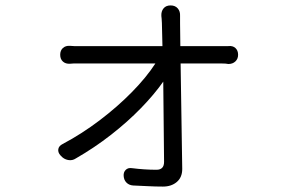

<svg xmlns="http://www.w3.org/2000/svg" viewBox="-20 -630 1040 708"><path d="M203 -57Q193 -68 195 -80Q197 -92 211 -99Q281 -136 347 -186Q413 -236 466.5 -290.5Q520 -345 553 -396H275Q260 -396 252.5 -396Q245 -396 238 -395Q222 -394 212 -403Q202 -412 202 -428Q202 -444 212 -453Q222 -462 238 -461Q246 -460 253.5 -460Q261 -460 274 -460H579L577 -545Q576 -559 576 -561.5Q576 -564 575 -571Q574 -588 583 -599Q592 -610 609 -610Q626 -610 635.5 -599Q645 -588 644 -571Q644 -565 644 -563.5Q644 -562 644 -545L645 -460H794Q802 -460 808.5 -460Q815 -460 822 -460Q838 -462 848 -453Q858 -444 858 -428Q858 -413 848 -403.5Q838 -394 822 -394Q817 -395 811.5 -395.5Q806 -396 795 -396H646L652 -7Q652 24 632 41Q612 58 581 58Q553 58 525 56.5Q497 55 471 54Q456 53 446.5 43.5Q437 34 436 19Q435 5 443.5 -3.5Q452 -12 466 -10Q513 -4 557 -4Q585 -4 585 -33L582 -329Q549 -282 500 -231.5Q451 -181 389.5 -133Q328 -85 260 -46Q247 -37 231 -40Q215 -43 204 -56Z"/></svg>

Font: Chiron GoRound TC N
Style: Regular
Weight: 350
Designer: Ryoko NISHIZUKA 西塚涼子 (kana, bopomofo & ideographs); Paul D. Hunt (Latin, Greek & Cyrillic); Sandoll Communications 산돌커뮤니
Foundry: Adobe
Version: Version 1.000;hotconv 1.1.1;makeotfexe 2.6.0